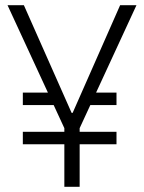

<svg xmlns="http://www.w3.org/2000/svg" viewBox="-20 -720 555 740"><path d="M68 -212H429V-164H68ZM68 -363H191V-315H68ZM305 -363H429V-315H305ZM9 -700H72L256 -285H260L443 -700H506L287 -226H228ZM228 -264H287V0H228Z"/></svg>

Font: Pathway Extreme 8pt Thin 12pt Thin
Style: Regular
Weight: 250
Version: Version 1.001;gftools[0.9.26]